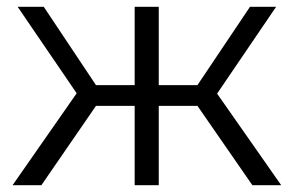

<svg xmlns="http://www.w3.org/2000/svg" viewBox="-20 -546 866 566"><path d="M562 -234H448V0H377V-234H263L102 0H17L206 -271L32 -526H109L263 -295H377V-526H448V-295H562L717 -526H794L620 -270L809 0H724Z"/></svg>

Font: APTA Sans Regular
Style: Regular
Weight: 400
Version: Version 7.200